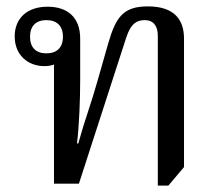

<svg xmlns="http://www.w3.org/2000/svg" viewBox="-20 -575 691 601"><path d="M443 -555C367 -555 343 -523 319 -440L285 -321C263 -243 247 -205 225 -126H221C228 -183 231 -267 231 -325V-454C231 -523 189 -554 129 -554C64 -554 26 -517 26 -461C26 -403 67 -368 119 -368C131 -368 141 -370 149 -373V0H227L375 -457C390 -504 411 -512 433 -512C461 -512 474 -493 474 -463V6H507L556 -52V-454C556 -510 529 -555 443 -555ZM125 -408C93 -408 74 -426 74 -460C74 -494 93 -512 125 -512C158 -512 177 -494 177 -460C177 -426 158 -408 125 -408Z"/></svg>

Font: Noto Serif Thai
Style: Regular
Weight: 400
Designer: Monotype Design Team
Foundry: Monotype Imaging Inc.
Version: Version 1.901